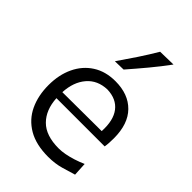

<svg xmlns="http://www.w3.org/2000/svg" viewBox="-241 -921 1035 1035"><g transform="rotate(45 277.0 -403.0)"><path d="M325.8 11.5Q377.4 11.5 421.3 -1.1Q465.2 -13.7 496.3 -23.4L492.1 -100.7Q464.6 -88.6 436.2 -79.5Q407.8 -70.5 381.6 -65.6Q355.4 -60.8 333.9 -60.8Q235.8 -60.8 187.1 -109.9Q138.4 -158.9 133.7 -243.9H501.5Q504 -259.2 504.9 -274.9Q505.9 -290.7 505.9 -309.9Q505.9 -418.9 449.4 -476.3Q392.9 -533.8 294.4 -533.8Q219.4 -533.8 165.4 -499.1Q111.3 -464.4 82.5 -403.4Q53.6 -342.5 53.6 -263.8Q53.6 -183.9 82.8 -121.7Q112 -59.6 172.4 -24Q232.9 11.5 325.8 11.5ZM431.8 -290.9 133.4 -289.3Q137.5 -370.1 180 -419.7Q222.4 -469.2 295.6 -471.4Q365.6 -469 401.1 -423.1Q436.6 -377.2 431.8 -290.9ZM215.8 -607.4 280.7 -609Q325.8 -660.6 369.1 -712.6Q412.4 -764.6 451.8 -818.4L352.1 -816.2Q321.1 -763.8 286.7 -711.8Q252.3 -659.9 215.8 -607.4Z"/></g></svg>

Font: Pinar FD VF
Style: Regular
Weight: 300
Designer: Amin Abedi
Version: Version 2.000